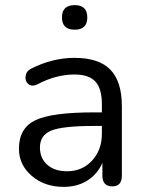

<svg xmlns="http://www.w3.org/2000/svg" viewBox="-20 -721 570 750"><path d="M272 -605Q222 -605 222 -653Q222 -701 272 -701Q321 -701 321 -653Q321 -605 272 -605ZM229 9Q154 9 104 -34Q54 -77 54 -140Q54 -220 117.5 -251Q181 -282 346 -282H378V-313Q378 -375 352.5 -402.5Q327 -430 271 -430Q199 -430 127 -392Q105 -381 91 -392.5Q77 -404 80 -424Q83 -444 102 -453Q185 -495 271 -495Q366 -495 411 -449Q456 -403 456 -306V-35Q456 7 419 7Q380 7 380 -35V-85Q361 -41 321.5 -16Q282 9 229 9ZM242 -52Q301 -52 339.5 -93.5Q378 -135 378 -199V-229H347Q225 -229 180.5 -211Q136 -193 136 -145Q136 -103 164.5 -77.5Q193 -52 242 -52Z"/></svg>

Font: Nunito
Style: Regular
Weight: 400
Designer: Vernon Adams
Foundry: Vernon Adams
Version: Version 3.602